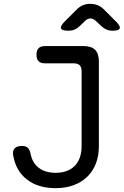

<svg xmlns="http://www.w3.org/2000/svg" viewBox="-20 -970 644 1000"><path d="M49 -159Q44 -184 56 -197Q68 -210 94 -210Q114 -210 124.5 -200.5Q135 -191 140 -166Q149 -121 182.5 -95.5Q216 -70 270 -70Q334 -70 369.5 -106.5Q405 -143 405 -210V-600Q405 -620 395 -630Q385 -640 365 -640H215Q192 -640 181 -651Q170 -662 170 -685Q170 -708 181 -719Q192 -730 215 -730H415Q456 -730 475.5 -710.5Q495 -691 495 -650V-210Q495 -159 479.5 -118.5Q464 -78 434.5 -49.5Q405 -21 363.5 -5.5Q322 10 270 10Q179 10 121 -34.5Q63 -79 49 -159ZM337 -810Q303 -810 298 -822Q293 -834 317 -858L380 -921Q395 -936 412 -943Q429 -950 450 -950Q471 -950 488.5 -943Q506 -936 521 -921L585 -857Q608 -834 603.5 -822Q599 -810 566 -810Q549 -810 535 -816Q521 -822 509 -833L480 -860Q466 -874 451 -874Q436 -874 422 -860L395 -834Q383 -822 368.5 -816Q354 -810 337 -810Z"/></svg>

Font: Maple Mono NL
Style: Regular
Weight: 400
Monospace: yes
Designer: subframe7536
Version: Version 7.000